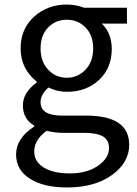

<svg xmlns="http://www.w3.org/2000/svg" viewBox="-20 -577 603 847"><path d="M275 250Q173 250 112 211.5Q51 173 51 104Q51 33 131 -19V-23Q81 -52 81 -112Q81 -169 142 -213V-217Q71 -274 71 -363Q71 -450 130.5 -503.5Q190 -557 275 -557Q313 -557 351 -543H540V-473H429Q473 -431 473 -361Q473 -276 416.5 -224Q360 -172 275 -172Q232 -172 194 -191Q159 -161 159 -126Q159 -67 254 -67H360Q550 -67 550 62Q550 140 474 195Q398 250 275 250ZM275 -234Q323 -234 357 -269.5Q391 -305 391 -363Q391 -421 357.5 -455.5Q324 -490 275 -490Q225 -490 192 -455.5Q159 -421 159 -363Q159 -305 192.5 -269.5Q226 -234 275 -234ZM288 188Q363 188 412 154.5Q461 121 461 76Q461 40 433.5 24.5Q406 9 350 9H256Q222 9 186 0Q131 39 131 92Q131 136 173 162Q215 188 288 188Z"/></svg>

Font: Noto Sans SC
Style: Regular
Weight: 400
Designer: Ryoko NISHIZUKA  (kana, bopomofo & ideographs); Paul D. Hunt (Latin, Greek & Cyrillic); Sandoll Communications , Soo-you
Foundry: Adobe
Version: Version 2.002;hotconv 1.0.116;makeotfexe 2.5.65601